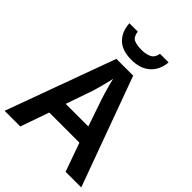

<svg xmlns="http://www.w3.org/2000/svg" viewBox="-259 -1060 1189 1189"><g transform="rotate(45 336.0 -465.0)"><path d="M534 0 467 -188H203L137 0H0L262 -717H409L671 0ZM374 -476Q370 -488 362 -514.5Q354 -541 346.5 -569Q339 -597 335 -615Q328 -581 317 -540.5Q306 -500 299 -476L237 -298H435ZM506 -930Q501 -862 456 -820Q411 -778 332 -778Q250 -778 208.5 -819Q167 -860 163 -930H236Q242 -888 266 -877Q290 -866 334 -866Q370 -866 397 -878.5Q424 -891 431 -930Z"/></g></svg>

Font: Noto Sans Thai Looped SemiBold
Style: Regular
Weight: 600
Designer: Sasikarn Vongin, Ben Mitchell
Foundry: The Fontpad Ltd
Version: Version 1.001; ttfautohint (v1.8.4.7-5d5b)